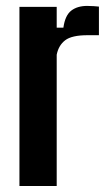

<svg xmlns="http://www.w3.org/2000/svg" viewBox="-20 -623 360 643"><path d="M45.1 0V-600H169.9V-530.4H192.3Q198 -571.4 218.5 -587.3Q239 -603.2 271.8 -603.2Q283.4 -603.2 294.3 -602.4Q305.3 -601.6 311.3 -600.9V-505.1H273.4Q220.5 -505.1 198.4 -488.2Q176.2 -471.3 169.9 -439.8V0Z"/></svg>

Font: Big Shoulders Thin
Style: Regular
Weight: 100
Designer: Patric King
Foundry: XO Type Co
Version: Version 2.002